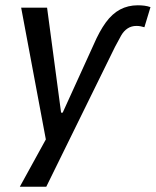

<svg xmlns="http://www.w3.org/2000/svg" viewBox="-20 -526 589 726"><path d="M334 -357Q356 -408 380 -441Q404 -474 434 -490Q464 -506 501 -506Q514 -506 526 -504.5Q538 -503 549 -499L526 -423Q519 -425 512 -426.5Q505 -428 496 -428Q477 -428 462.5 -418.5Q448 -409 438 -391.5Q428 -374 415 -349L155 180H55L165 -20L158 26L60 -497H158L211 -100H217Z"/></svg>

Font: Nunito Sans 7pt Condensed Medium
Style: Italic
Weight: 500
Width: 3
Italic angle: -9°
Designer: Vernon Adams
Foundry: Vernon Adams
Version: Version 3.101;gftools[0.9.27]